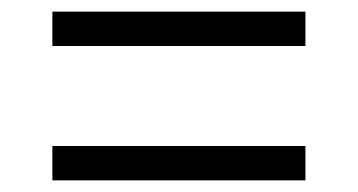

<svg xmlns="http://www.w3.org/2000/svg" viewBox="-20 -515 615 330"><path d="M70 -495H505V-436H70ZM70 -264H505V-205H70Z"/></svg>

Font: Idrija
Style: Regular
Weight: 400
Designer: Julieta Ulanovsky
Foundry: Julieta Ulanovsky
Version: Version 7.200